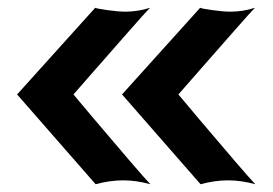

<svg xmlns="http://www.w3.org/2000/svg" viewBox="-20 -475 703 494"><path d="M24 -232 225 -455Q228 -453 256 -449Q284 -445 303 -445Q335 -445 366 -455Q355 -444 312 -395Q269 -346 222 -292.5Q175 -239 169 -232Q172 -228 221.5 -169.5Q271 -111 313.5 -61.5Q356 -12 367 -1Q330 -11 297 -11Q263 -11 226 -1ZM294 -232 495 -455Q498 -453 526 -449Q554 -445 573 -445Q605 -445 636 -455Q625 -444 582 -395Q539 -346 492 -292.5Q445 -239 439 -232Q442 -228 491.5 -169.5Q541 -111 583.5 -61.5Q626 -12 637 -1Q600 -11 567 -11Q533 -11 496 -1Z"/></svg>

Font: NewRocker
Style: Regular
Weight: 400
Designer: Pablo Impallari, Brenda Gallo, Rodrigo Fuenzalida
Foundry: Pablo Impallari, Brenda Gallo, Rodrigo Fuenzalida
Version: Version 1.000